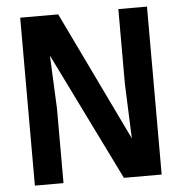

<svg xmlns="http://www.w3.org/2000/svg" viewBox="-51 -747 752 795"><g transform="rotate(-5 325.0 -349.0)"><path d="M62 0V-698H220L479 -160L470 -388V-698H589V0H432L171 -531L181 -310V0Z"/></g></svg>

Font: Azeret Mono Thin Medium
Style: Regular
Weight: 500
Version: Version 1.002